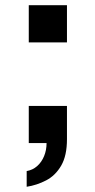

<svg xmlns="http://www.w3.org/2000/svg" viewBox="-20 -547 364 734"><path d="M82 167V107Q105 103 122 88Q139 73 148.5 50Q158 27 158 0H90V-142H236V-15Q236 48 214 86Q192 124 156.5 142.5Q121 161 82 167ZM90 -385V-527H236V-385Z"/></svg>

Font: Archivo SemiExpanded SemiBold
Style: Regular
Weight: 600
Width: 6
Designer: Hector Gatti
Foundry: Omnibus-Type
Version: Version 2.001